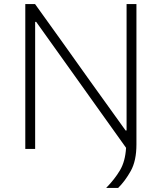

<svg xmlns="http://www.w3.org/2000/svg" viewBox="-20 -733 796 945"><path d="M502.5 192Q544.5 149 570.5 105.2Q596.5 61.5 600.5 -5.5Q542 -87.5 477 -178.5Q412 -269.5 334 -379L158 -625.5H153V0H104.5V-713H152.5Q224.5 -613 290.8 -520.2Q357 -427.5 422 -336L598 -91H603V-713H651.5V-22Q651.5 58 623.8 108Q596 158 561.5 192Z"/></svg>

Font: Commissioner ExtraLight
Style: Regular
Weight: 200
Designer: Kostas Bartsokas
Foundry: Kostas Bartsokas
Version: Version 1.000; ttfautohint (v1.8.3)